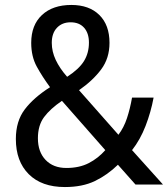

<svg xmlns="http://www.w3.org/2000/svg" viewBox="-20 -745 679 775"><path d="M268 -725Q340 -725 381 -684.5Q422 -644 422 -572Q422 -510 388.5 -465Q355 -420 299 -381L458 -201Q480 -230 492.5 -268Q505 -306 513 -351H600Q589 -292 567.5 -236.5Q546 -181 513 -139L638 0H527L456 -80Q414 -39 363.5 -14.5Q313 10 242 10Q148 10 96 -42Q44 -94 44 -184Q44 -256 80 -303.5Q116 -351 182 -393Q151 -435 128.5 -476Q106 -517 106 -572Q106 -644 149.5 -684.5Q193 -725 268 -725ZM265 -655Q231 -655 210 -633Q189 -611 189 -572Q189 -537 205 -503Q221 -469 251 -435Q299 -466 319 -498.5Q339 -531 339 -573Q339 -611 319.5 -633Q300 -655 265 -655ZM230 -338Q183 -306 158 -272.5Q133 -239 133 -187Q133 -132 164 -99.5Q195 -67 248 -67Q300 -67 338 -86.5Q376 -106 405 -139Z"/></svg>

Font: Noto Sans Thai SemCond
Style: Regular
Weight: 400
Width: 4
Designer: Monotype Design Team
Foundry: Monotype Imaging Inc.
Version: Version 2.002; ttfautohint (v1.8.4.7-5d5b)